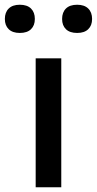

<svg xmlns="http://www.w3.org/2000/svg" viewBox="-74 -790 408 810"><path d="M76.5 0V-544H184.5V0ZM251.5 -651Q220.5 -651 204.2 -666.8Q188 -682.5 188 -710Q188 -738 204.2 -754Q220.5 -770 251.5 -770Q282 -770 298.2 -754Q314.5 -738 314.5 -710Q314.5 -682.5 298.2 -666.8Q282 -651 251.5 -651ZM9.5 -651Q-21 -651 -37.2 -666.8Q-53.5 -682.5 -53.5 -710Q-53.5 -738 -37.2 -754Q-21 -770 9.5 -770Q40.5 -770 56.8 -754Q73 -738 73 -710Q73 -682.5 56.8 -666.8Q40.5 -651 9.5 -651Z"/></svg>

Font: Encode Sans SmExp Md
Style: Regular
Weight: 500
Width: 6
Designer: Multiple Designers
Foundry: Impallari Type
Version: Version 3.002; ttfautohint (v1.8.3) -l 8 -r 50 -G 200 -x 14 